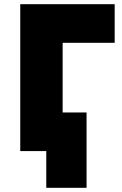

<svg xmlns="http://www.w3.org/2000/svg" viewBox="-20 -720 580 915"><path d="M200.5 175V0H150.5V-184H392.5V175ZM76.5 0V-700H526.5V-516H278.5V0Z"/></svg>

Font: Geologica Cursive Black
Style: Regular
Weight: 900
Designer: Sindre Bremnes, Frode Helland
Foundry: Monokrom Skriftforlag AS
Version: Version 1.010;gftools[0.9.28]